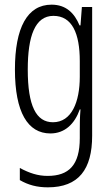

<svg xmlns="http://www.w3.org/2000/svg" viewBox="-20 -613 482 823"><path d="M201 -593C97 -593 44 -494 44 -315C44 -132 99 -41 196 -41C258 -41 300 -82 322 -144H325C322 -108 322 -79 322 -53V-21C322 95 275 141 184 141C142 141 106 129 65 107V159C101 180 139 190 185 190C317 190 375 113 375 -31V-583H331L325 -504H321C299 -557 263 -593 201 -593ZM209 -545C289 -545 322 -470 322 -351V-284C322 -176 287 -89 207 -89C135 -89 99 -159 99 -315C99 -458 130 -545 209 -545Z"/></svg>

Font: Noto Sans Tamil UI ExtraCondensed Light
Style: Regular
Weight: 300
Width: 2
Designer: Jelle Bosma - Monotype Design Team
Foundry: Monotype Imaging Inc.
Version: Version 2.004